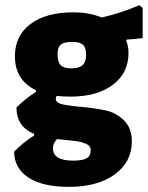

<svg xmlns="http://www.w3.org/2000/svg" viewBox="-20 -530 575 747"><path d="M265 -482Q327 -482 376 -462Q448 -478 522 -510L535 -499V-382Q509 -378 473 -376L471 -372Q480 -350 480 -324Q480 -246 419 -200Q358 -154 253 -154Q226 -154 200 -157Q197 -150 197 -145Q197 -129 227.5 -123Q258 -117 301.5 -113.5Q345 -110 388.5 -101Q432 -92 462.5 -61.5Q493 -31 493 20Q493 100 426.5 148.5Q360 197 248 197Q145 197 90 160.5Q35 124 35 60Q70 24 113 -3V-9Q44 -37 44 -112Q79 -146 120 -173V-179Q38 -218 38 -311Q38 -391 98.5 -436.5Q159 -482 265 -482ZM262 -367Q229 -367 216.5 -356.5Q204 -346 204 -320Q204 -289 216 -276.5Q228 -264 257 -264Q287 -264 301 -276.5Q315 -289 315 -317Q315 -345 302.5 -356Q290 -367 262 -367ZM186 47Q186 95 265 95Q300 95 316.5 86Q333 77 333 54Q333 47 329.5 41Q326 35 318.5 31.5Q311 28 303 25Q295 22 281.5 20Q268 18 258 17Q248 16 230 14Q212 12 202 11Q186 27 186 47Z"/></svg>

Font: Alegreya Sans Black
Style: Regular
Weight: 900
Designer: Juan Pablo del Peral
Foundry: Huerta Tipografica
Version: Version 2.007